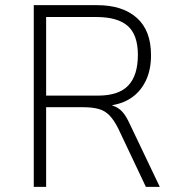

<svg xmlns="http://www.w3.org/2000/svg" viewBox="-20 -725 700 745"><path d="M111 0V-705H357Q455 -705 510.5 -656Q566 -607 566 -511Q566 -456 547.5 -415.5Q529 -375 496 -350Q463 -325 416 -317L415 -316L420 -314Q439 -308 454 -292Q469 -276 484 -243L600 0H546L439 -226Q423 -258 405.5 -276.5Q388 -295 363.5 -302Q339 -309 302 -309H159V0ZM159 -354H360Q441 -354 478 -393.5Q515 -433 515 -512Q515 -590 475.5 -624.5Q436 -659 353 -659H159Z"/></svg>

Font: Nunito Sans 7pt SemiCondensed ExtraLight
Style: Regular
Weight: 250
Width: 4
Designer: Vernon Adams
Foundry: Vernon Adams
Version: Version 3.101;gftools[0.9.27]